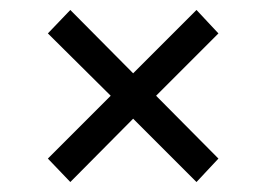

<svg xmlns="http://www.w3.org/2000/svg" viewBox="-20 -516 534 385"><path d="M418 -449 293 -324 418 -198 374 -151 247 -278 121 -151 76 -198 202 -324 76 -449 121 -496 247 -369 374 -496Z"/></svg>

Font: Montserrat arm2
Style: Regular
Weight: 400
Designer: Julieta Ulanovsky
Foundry: Julieta Ulanovsky
Version: Version 6.000